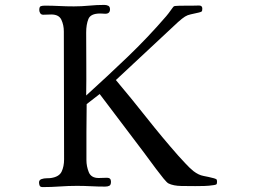

<svg xmlns="http://www.w3.org/2000/svg" viewBox="-20 -758 1040 782"><path d="M864 -18Q864 -9 861 -7Q858 -5 850 -4Q831 -1 812 -0.5Q793 0 775 0Q752 0 719 -0.5Q686 -1 666 -11Q660 -14 646 -31Q632 -48 616 -69.5Q600 -91 586 -110Q572 -129 566 -137L386 -375L333 -334Q332 -277 332 -220Q332 -163 332 -106Q332 -81 341.5 -57Q351 -33 382 -33Q390 -33 398.5 -33.5Q407 -34 416 -34Q432 -34 432 -18Q432 -5 425.5 -1.5Q419 2 408 2Q379 2 350.5 0.5Q322 -1 293 -1Q258 -1 223.5 1.5Q189 4 154 4Q144 4 141.5 -2Q139 -8 139 -15Q139 -25 149 -28.5Q159 -32 170.5 -32Q182 -32 188 -33Q221 -38 231 -59Q241 -80 241 -109Q241 -240 240.5 -370Q240 -500 240 -630Q240 -656 230 -677.5Q220 -699 189 -699Q181 -699 172.5 -698.5Q164 -698 156 -698Q148 -698 144 -704Q140 -710 140 -717Q140 -730 145.5 -732.5Q151 -735 163 -735Q192 -735 221.5 -733.5Q251 -732 281 -732Q312 -732 343 -735Q374 -738 405 -738Q414 -738 421 -734.5Q428 -731 428 -720Q428 -702 409 -702Q404 -702 398.5 -702.5Q393 -703 388 -703Q349 -703 340 -680.5Q331 -658 331 -626Q331 -562 331.5 -498Q332 -434 331 -369Q416 -446 499 -525.5Q582 -605 657 -692Q660 -695 667 -704.5Q674 -714 680.5 -723Q687 -732 688 -732Q690 -734 707.5 -734.5Q725 -735 744 -735Q763 -735 767 -735Q776 -735 790 -735.5Q804 -736 804 -723Q804 -713 801 -711Q798 -709 790 -707Q769 -702 756.5 -699.5Q744 -697 733.5 -690.5Q723 -684 705 -668L452 -432Q516 -356 578 -277.5Q640 -199 706 -124Q721 -108 736 -91.5Q751 -75 768 -61Q789 -45 808.5 -41.5Q828 -38 851 -32Q858 -30 861 -28Q864 -26 864 -18Z"/></svg>

Font: Kaisei Opti
Style: Regular
Weight: 400
Designer: Font-Kai, 金井和夫
Foundry: KAZUO KANAI
Version: Version 5.003